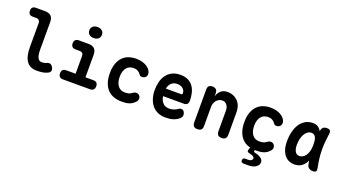

<svg xmlns="http://www.w3.org/2000/svg" viewBox="-68 -1482 4336 2415"><g transform="rotate(20 2100.0 -274.5)"><path d="M337.7 -256.2Q337.7 -180.7 355.7 -146.1Q373.7 -111.5 408.7 -111.5Q424.5 -111.5 440 -114.2Q455.5 -116.8 472.2 -124.3Q500.6 -137.4 520.3 -129.5Q540 -121.5 553.1 -97.6Q568.6 -70.6 562.4 -49.9Q556.1 -29.2 532.2 -17.1Q498.7 -0.4 462.7 4.8Q426.6 10 386.7 10Q343 10 309.3 -4.4Q275.6 -18.8 252.5 -49.5Q229.4 -80.2 217.5 -127.5Q205.7 -174.8 205.7 -239.9L206 -557.6Q206 -584.6 192.5 -598.1Q179 -611.6 152 -611.6H108.8Q79 -611.6 64.3 -626.3Q49.6 -641 49.6 -670.8Q49.6 -700.6 64.3 -715.3Q79 -730 108.8 -730H230Q284.3 -730 311.2 -703.1Q338 -676.3 338 -622Z M1098.7 -121.5Q1128.5 -121.5 1143.5 -106.2Q1158.5 -90.9 1158.5 -61.1Q1158.5 -31.3 1143.1 -15.7Q1127.8 0 1098 0H735Q705.2 0 689.8 -15.7Q674.5 -31.3 674.5 -61.1Q674.5 -90.9 689.5 -106.2Q704.5 -121.5 734.3 -121.5ZM860.4 -50.5V-357.3Q860.4 -382.9 847.9 -395.7Q835.5 -408.5 809.9 -408.5H756.7Q726.2 -408.5 710.3 -423.8Q694.5 -439.1 694.5 -468.9Q694.5 -498.7 710.3 -514.3Q726.2 -530 756.7 -530H884.4Q938.7 -530 965.6 -503.1Q992.4 -476.3 992.4 -422V-50.5ZM920 -620.6Q881.4 -620.6 858.5 -640.4Q835.7 -660.3 835.7 -694.1Q835.7 -728.3 858.5 -748.3Q881.4 -768.2 920 -768.2Q958.6 -768.2 981.5 -748.3Q1004.3 -728.3 1004.3 -694.1Q1004.3 -660.3 981.5 -640.4Q958.6 -620.6 920 -620.6Z M1262.5 -276.8Q1262.5 -352.4 1282.1 -406.1Q1301.8 -459.7 1335.3 -493.9Q1368.8 -528 1414.5 -544Q1460.2 -560 1512.3 -560Q1555.2 -560 1589 -551.4Q1622.9 -542.8 1648.2 -528.3Q1673.5 -513.8 1689.9 -495.9Q1706.2 -478.1 1713.8 -459.6Q1725 -432.4 1717.3 -408.7Q1709.6 -385.1 1687 -374.4Q1669.7 -366.2 1650.2 -368.8Q1630.7 -371.5 1620.3 -387.9Q1605.8 -411.2 1581.2 -424.8Q1556.7 -438.5 1523.2 -438.5Q1497.7 -438.5 1474.4 -429.6Q1451 -420.8 1433.4 -401Q1415.7 -381.2 1405.1 -350.2Q1394.5 -319.3 1394.5 -275.5Q1394.5 -233.5 1404.6 -202.3Q1414.6 -171.1 1431.6 -151Q1448.5 -130.9 1471.5 -121.2Q1494.5 -111.5 1520.1 -111.5Q1547.5 -111.5 1571.6 -117.3Q1595.8 -123.1 1615.7 -139.5Q1633.3 -154.3 1655.7 -157Q1678.1 -159.7 1697.9 -145Q1706.7 -138.3 1712 -128Q1717.2 -117.7 1718.6 -105.9Q1720 -94.1 1716.8 -81.9Q1713.5 -69.6 1704.9 -59.7Q1685.6 -36.7 1664.8 -23Q1644 -9.3 1621.1 -1.9Q1598.1 5.6 1572.9 7.8Q1547.8 10 1520.9 10Q1463.8 10 1416.4 -7Q1369 -24 1334.9 -58.9Q1300.9 -93.7 1281.7 -148.1Q1262.5 -202.4 1262.5 -276.8Z M2260.4 -160.7Q2285 -160.7 2299.3 -141.3Q2313.5 -121.8 2313.5 -97.1Q2313.5 -83.2 2308 -71.2Q2302.4 -59.2 2284.8 -43.7Q2269.5 -30.8 2251.5 -20.8Q2233.5 -10.9 2211.6 -3.9Q2189.7 3 2164.4 6.5Q2139.1 10 2109.2 10Q2048.4 10 2002.9 -11.3Q1957.4 -32.5 1926.9 -70.4Q1896.5 -108.3 1880.9 -159.8Q1865.3 -211.2 1865.3 -270.6Q1865.3 -326.2 1878.1 -378.7Q1891 -431.2 1919.9 -471.4Q1948.8 -511.6 1995.2 -535.8Q2041.7 -560 2108.5 -560Q2169.9 -560 2211.7 -538.1Q2253.4 -516.2 2279.3 -479.2Q2305.2 -442.2 2316.4 -393.7Q2327.6 -345.3 2327.6 -292.6Q2327.6 -264.1 2313.2 -248.5Q2298.8 -233 2270.8 -233H1990.2Q1995.6 -200 2007.6 -176.9Q2019.5 -153.7 2036 -139.1Q2052.5 -124.5 2072.7 -118Q2092.9 -111.5 2115.1 -111.5Q2151 -111.5 2180.3 -123.1Q2209.6 -134.6 2223.2 -145.9Q2232.6 -153.6 2241.4 -157.2Q2250.3 -160.7 2260.4 -160.7ZM2199.2 -334Q2204.9 -334 2208.6 -337.9Q2212.4 -341.8 2212.4 -353.7Q2212.4 -369.8 2205.8 -384.8Q2199.2 -399.9 2185.8 -411.8Q2172.4 -423.8 2153 -431.1Q2133.7 -438.5 2108.5 -438.5Q2083.8 -438.5 2064.2 -431Q2044.6 -423.5 2029.9 -409.8Q2015.2 -396.1 2005.4 -377Q1995.6 -357.9 1990.9 -334Z M2603.9 -56Q2603.9 -22.5 2587.7 -6.3Q2571.4 10 2537.9 10Q2504.4 10 2488.1 -6.3Q2471.9 -22.5 2471.9 -56V-495.4Q2471.9 -528.2 2487.4 -544.1Q2503 -560 2533.7 -560Q2564.4 -560 2582.4 -544.1Q2600.4 -528.2 2600.4 -495.4V-451.8Q2615.8 -503.3 2649.8 -531.6Q2683.8 -560 2733.9 -560Q2779.5 -560 2815.5 -544.7Q2851.4 -529.5 2876.6 -502.7Q2901.8 -476 2915 -439.2Q2928.1 -402.5 2928.1 -359.5V-56Q2928.1 -22.5 2911.9 -6.3Q2895.6 10 2862.1 10Q2828.6 10 2812.3 -6.3Q2796.1 -22.5 2796.1 -56V-330.7Q2796.1 -350.4 2791.2 -369.3Q2786.3 -388.3 2775.9 -403.1Q2765.6 -418 2749.8 -427.2Q2734 -436.5 2711.2 -436.5Q2687 -436.5 2667 -426.1Q2646.9 -415.7 2633 -398.5Q2619.1 -381.3 2611.5 -359.6Q2603.9 -337.9 2603.9 -315.3Z M3062.5 -276.8Q3062.5 -352.4 3082.1 -406.1Q3101.8 -459.7 3135.3 -493.9Q3168.8 -528 3214.5 -544Q3260.2 -560 3312.3 -560Q3355.2 -560 3389 -551.4Q3422.9 -542.8 3448.2 -528.3Q3473.5 -513.8 3489.9 -495.9Q3506.2 -478.1 3513.8 -459.6Q3525 -432.4 3517.3 -408.7Q3509.6 -385.1 3487 -374.4Q3469.7 -366.2 3450.2 -368.8Q3430.7 -371.5 3420.3 -387.9Q3405.8 -411.2 3381.2 -424.8Q3356.7 -438.5 3323.2 -438.5Q3297.7 -438.5 3274.4 -429.6Q3251 -420.8 3233.4 -401Q3215.7 -381.2 3205.1 -350.2Q3194.5 -319.3 3194.5 -275.5Q3194.5 -233.5 3204.6 -202.3Q3214.6 -171.1 3231.6 -151Q3248.5 -130.9 3271.5 -121.2Q3294.5 -111.5 3320.1 -111.5Q3347.5 -111.5 3371.6 -117.3Q3395.8 -123.1 3415.7 -139.5Q3433.3 -154.3 3455.7 -157Q3478.1 -159.7 3497.9 -145Q3506.7 -138.3 3512 -128Q3517.2 -117.7 3518.6 -105.9Q3520 -94.1 3516.8 -81.9Q3513.5 -69.6 3504.9 -59.7Q3485.6 -36.7 3464.8 -23Q3444 -9.3 3421.1 -1.9Q3398.1 5.6 3372.9 7.8Q3347.8 10 3320.9 10Q3263.8 10 3216.4 -7Q3169 -24 3134.9 -58.9Q3100.9 -93.7 3081.7 -148.1Q3062.5 -202.4 3062.5 -276.8ZM3230 218.4Q3213.9 218.4 3205.5 210.2Q3197.1 201.9 3197.1 185.8Q3197.1 169.7 3205.5 161.3Q3213.9 152.9 3230 152.9H3274.1Q3298.2 152.9 3312.7 141.1Q3327.3 129.2 3327.3 116.9Q3326.3 96.4 3297.2 82.7Q3282.2 76.4 3261.6 72.7Q3237.4 68.3 3230.5 57.6Q3223.7 46.9 3232.1 25.4L3249.6 -19H3317.8L3305.9 15.3Q3302.2 25.7 3305.9 32.3Q3309.6 38.8 3321.7 40.8Q3340.1 44.8 3358.5 50.8Q3389.3 61.5 3411.5 80.6Q3433.6 99.6 3433.6 129.1Q3433.6 165.2 3396.8 191.8Q3359.9 218.4 3299.6 218.4Z M3833.6 10Q3797.6 10 3764.3 -3.4Q3731.1 -16.8 3705.6 -46.1Q3680.2 -75.3 3664.6 -121.6Q3649 -167.8 3649 -233.8Q3649 -301.4 3663.7 -361.2Q3678.4 -420.9 3707.2 -465Q3736.1 -509.1 3779.2 -534.6Q3822.4 -560 3879 -560Q3926.3 -560 3955.4 -537.3Q3984.5 -514.5 4000.8 -477.7Q4017.1 -440.9 4022.5 -394.3Q4028 -347.7 4028 -301Q4028 -234.1 4017.4 -177.2Q4006.8 -120.4 3983.4 -78.6Q3960 -36.8 3923.2 -13.4Q3886.4 10 3833.6 10ZM3858.7 -111.5Q3881.3 -111.5 3902.5 -123.5Q3923.8 -135.4 3940.3 -158.8Q3956.9 -182.1 3966.8 -217.1Q3976.8 -252.1 3976.8 -298.9Q3976.8 -326.4 3974.2 -351.7Q3971.7 -377.1 3964 -396.2Q3956.4 -415.3 3942.4 -426.9Q3928.4 -438.5 3905.2 -438.5Q3876.3 -438.5 3853.5 -422.1Q3830.7 -405.8 3814.6 -378.1Q3798.4 -350.4 3789.7 -313.2Q3781 -276 3781 -233.9Q3781 -179 3800 -145.3Q3819 -111.5 3858.7 -111.5ZM3994.4 -500.6Q3999.1 -531.2 4017.3 -545.6Q4035.6 -560 4066.4 -560Q4097.4 -560 4109.4 -545.6Q4121.3 -531.3 4116.6 -500.6Q4108.7 -445.8 4103.7 -392.1Q4098.7 -338.5 4099.2 -283.5Q4099.6 -228.5 4106 -170.5Q4112.4 -112.5 4126.3 -48Q4132.7 -17.6 4123.3 -3.8Q4113.9 10 4083.2 10Q4051.8 10 4031.1 -4.2Q4010.5 -18.3 4004.1 -48Q3989.9 -112.5 3983.6 -170.5Q3977.4 -228.5 3977.1 -283.5Q3976.8 -338.5 3981.8 -392.1Q3986.8 -445.8 3994.4 -500.6Z"/></g></svg>

Font: Maple Mono
Style: Regular
Weight: 400
Monospace: yes
Designer: subframe7536
Version: Version 7.300